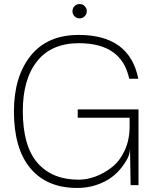

<svg xmlns="http://www.w3.org/2000/svg" viewBox="-20 -917 763 951"><path d="M93 -367Q93 -194 165.5 -110.5Q238 -27 370 -27Q410 -27 452.5 -42.5Q495 -58 534 -88.5Q573 -119 597.5 -171.5Q622 -224 622 -290V-334H365V-375H666V0H627L624 -180Q622 -147 607 -124Q566 -53 501.5 -19.5Q437 14 363 14Q212 14 130.5 -83.5Q49 -181 49 -365Q49 -537 131.5 -640.5Q214 -744 370 -744Q622 -744 665 -527H620Q583 -703 371 -703Q235 -703 164 -614Q93 -525 93 -367ZM339 -862Q339 -876 349 -886.5Q359 -897 374 -897Q389 -897 399.5 -886.5Q410 -876 410 -862Q410 -847 399.5 -836.5Q389 -826 374 -826Q359 -826 349 -836.5Q339 -847 339 -862Z"/></svg>

Font: Nacelle UltraLight
Style: Regular
Weight: 200
Designer: Sora Sagano
Foundry: Sora Sagano
Version: Version 1.000;FEAKit 1.0